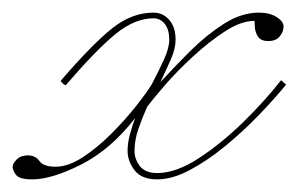

<svg xmlns="http://www.w3.org/2000/svg" viewBox="-96 -275 473 304"><path d="M-52 -29Q-40 -29 -33.5 -20Q-27 -11 -8 -11Q12 -11 35 -26Q58 -41 80 -63Q102 -85 119 -106.5Q136 -128 144 -141Q155 -162 163.5 -180.5Q172 -199 172 -212Q172 -228 165 -237Q158 -246 147 -246Q118 -246 88 -222Q58 -198 8 -140Q4 -141 0 -147Q51 -206 82 -230.5Q113 -255 147 -255Q162 -255 172 -243.5Q182 -232 182 -212Q182 -198 174.5 -181Q167 -164 158 -145Q179 -168 204.5 -193.5Q230 -219 258 -237Q286 -255 314 -255Q331 -255 342 -248Q353 -241 353 -233Q353 -225 347 -217.5Q341 -210 329 -210Q317 -210 312.5 -217Q308 -224 307.5 -232Q307 -240 307 -242Q286 -242 260.5 -225.5Q235 -209 209.5 -185.5Q184 -162 165 -140Q146 -118 137 -106Q129 -88 123 -70.5Q117 -53 117 -36Q117 -23 125.5 -12Q134 -1 153 -1Q183 -1 219.5 -25Q256 -49 290.5 -83Q325 -117 349 -148L357 -141Q339 -119 314 -93Q289 -67 261 -44Q233 -21 205 -6Q177 9 153 9Q128 9 117 -5.5Q106 -20 106 -36Q106 -48 109.5 -61.5Q113 -75 118 -88Q79 -38 32.5 -14.5Q-14 9 -45 9Q-65 9 -70.5 2Q-76 -5 -76 -11Q-76 -16 -69.5 -22.5Q-63 -29 -52 -29Z"/></svg>

Font: Kapakana Light
Style: Regular
Weight: 300
Designer: Kyosuke Nagai
Version: Version 1.000